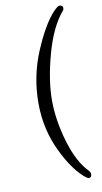

<svg xmlns="http://www.w3.org/2000/svg" viewBox="-103 -837 556 1043"><g transform="rotate(-10 175.0 -316.0)"><path d="M299 159Q291 159 268 138Q211 85 162 -16Q100 -141 100 -288.5Q100 -436 156 -569.5Q212 -703 270 -766Q294 -791 304 -791Q323 -791 323 -774Q323 -766 318 -761Q253 -685 214 -543.5Q175 -402 175 -291.5Q175 -181 211 -60Q247 61 307 121Q315 129 315 140Q315 159 299 159Z"/></g></svg>

Font: LXGW WenKai TC
Style: Regular
Weight: 400
Designer: LXGW / Fontworks Inc.
Foundry: LXGW / Fontworks Inc.
Version: Version 1.330